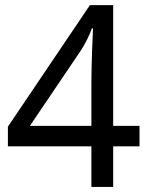

<svg xmlns="http://www.w3.org/2000/svg" viewBox="-20 -738 591 758"><path d="M530.8 -160.2H426.8V0H340.8V-160.2H11.2V-237.8L335 -717.8H426.8V-241.2H530.8ZM340.8 -241.2V-415Q340.8 -442.4 341.6 -472.4Q342.3 -502.4 343.3 -531Q344.2 -559.6 345.5 -584.5Q346.7 -609.4 347.2 -626H342.8Q339.4 -616.2 334.2 -604.2Q329.1 -592.3 323 -580.3Q316.9 -568.4 310.5 -557.1Q304.2 -545.9 298.8 -538.1L98.1 -241.2Z"/></svg>

Font: Noto Sans Lao
Style: Regular
Weight: 400
Designer: Danh Hong
Foundry: Danh Hong
Version: Version 1.03 uh